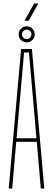

<svg xmlns="http://www.w3.org/2000/svg" viewBox="-20 -1081 304 1101"><path d="M30 0 101 -800H163L234 0H214L191 -268H73L50 0ZM75 -288H189L174 -462L146 -780H118L90 -461ZM133 -838Q114.5 -838 100.8 -851.2Q87 -864.5 87 -884Q87 -903 100.8 -916.5Q114.5 -930 133 -930Q152 -930 165.5 -916.5Q179 -903 179 -884Q179 -864.5 165.5 -851.2Q152 -838 133 -838ZM133 -857Q144.5 -857 152.2 -865Q160 -873 160 -884Q160 -895.5 152.2 -903.2Q144.5 -911 133 -911Q122 -911 114 -903.2Q106 -895.5 106 -884Q106 -873 114 -865Q122 -857 133 -857ZM120.5 -962 175.5 -1061H199.5L144.5 -962Z"/></svg>

Font: Big Shoulders Display SC Thin
Style: Regular
Weight: 100
Designer: Patric King
Foundry: XO Type Co
Version: Version 2.002